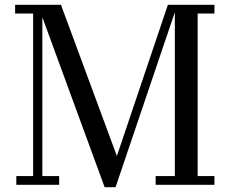

<svg xmlns="http://www.w3.org/2000/svg" viewBox="-20 -770 956 800"><path d="M48 -36.5H118V-713.5H43V-750H234L467 -120L679.5 -750H873.5V-713.5H803.5V-36.5H873.5V0H628.5V-36.5H708.5V-719L461.5 10H416L156.5 -698V-36.5H226.5V0H48Z"/></svg>

Font: Bodoni* 06pt
Style: Regular
Weight: 400
Version: Version 2.3